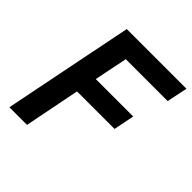

<svg xmlns="http://www.w3.org/2000/svg" viewBox="-188 -834 969 969"><g transform="rotate(45 296.5 -349.0)"><path d="M153 0H27L167 -698H593L570 -587H271L235 -409H502L480 -298H212Z"/></g></svg>

Font: IBM Plex Sans SemiBold
Style: Italic
Weight: 600
Italic angle: -11.31°
Designer: Mike Abbink, Paul van der Laan, Pieter van Rosmalen
Foundry: Bold Monday
Version: Version 3.201